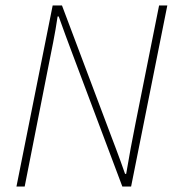

<svg xmlns="http://www.w3.org/2000/svg" viewBox="-20 -680 640 700"><path d="M40 0 172 -660H206L386 -182Q394 -161 402.5 -138.5Q411 -116 419.5 -92.5Q428 -69 436 -46H440Q448 -94 456.5 -139.5Q465 -185 474 -230L560 -660H590L458 0H426L244 -484Q232 -516 219 -551Q206 -586 194 -620H190Q183 -572 174 -526.5Q165 -481 156 -436L70 0Z"/></svg>

Font: Source Sans Variable
Style: Italic
Weight: 200
Italic angle: -11°
Designer: Paul D. Hunt
Foundry: Adobe Systems Incorporated
Version: Version 3.006;hotconv 1.0.111;makeotfexe 2.5.65597